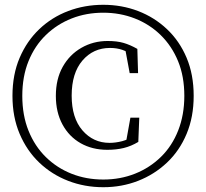

<svg xmlns="http://www.w3.org/2000/svg" viewBox="-20 -765 861 801"><path d="M411 16Q333 16 264.5 -10.5Q196 -37 144 -86.5Q92 -136 62 -206.5Q32 -277 32 -365Q32 -454 62 -524Q92 -594 144 -643.5Q196 -693 264.5 -719Q333 -745 411 -745Q488 -745 556 -719Q624 -693 676.5 -643.5Q729 -594 758.5 -524Q788 -454 788 -365Q788 -277 758.5 -206.5Q729 -136 676.5 -86.5Q624 -37 556 -10.5Q488 16 411 16ZM411 -16Q482 -16 543.5 -40.5Q605 -65 651.5 -110.5Q698 -156 723.5 -221Q749 -286 749 -365Q749 -446 723 -509.5Q697 -573 650.5 -618.5Q604 -664 542.5 -688Q481 -712 411 -712Q340 -712 279 -688Q218 -664 171.5 -619Q125 -574 99 -510Q73 -446 73 -365Q73 -284 99 -219.5Q125 -155 171.5 -109.5Q218 -64 279 -40Q340 -16 411 -16ZM428 -140Q365 -140 316.5 -167.5Q268 -195 240.5 -246Q213 -297 213 -365Q213 -435 241.5 -486Q270 -537 319.5 -565.5Q369 -594 429 -594Q468 -594 495.5 -586Q523 -578 553 -561L556 -460H521L501 -568L538 -530Q514 -549 490.5 -557Q467 -565 439 -565Q369 -565 324 -512.5Q279 -460 279 -366Q279 -273 324 -221Q369 -169 437 -169Q462 -169 489.5 -176Q517 -183 541 -202L505 -168L524 -274H561L557 -173Q527 -155 496 -147.5Q465 -140 428 -140Z"/></svg>

Font: Noto Serif SC ExtraLight
Style: Regular
Weight: 400
Version: Version 2.002-H1;hotconv 1.1.0;makeotfexe 2.6.0